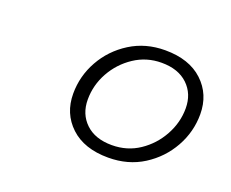

<svg xmlns="http://www.w3.org/2000/svg" viewBox="-75 -811 765 636"><g transform="rotate(20 307.0 -492.5)"><path d="M354 -293Q269 -293 221 -338Q173 -383 173 -453Q173 -515 203.5 -569.5Q234 -624 288 -658Q342 -692 411 -692Q496 -692 544 -647Q592 -602 592 -532Q592 -470 561.5 -415.5Q531 -361 477.5 -327Q424 -293 354 -293ZM414 -649Q361 -649 318 -620.5Q275 -592 250 -547Q225 -502 225 -451Q225 -400 258.5 -368Q292 -336 351 -336Q405 -336 447.5 -364.5Q490 -393 515 -438.5Q540 -484 540 -534Q540 -585 506.5 -617Q473 -649 414 -649Z"/></g></svg>

Font: Intel One Mono Light
Style: Italic
Weight: 300
Italic angle: -16°
Monospace: yes
Designer: Fred Shallcrass
Foundry: Frere-Jones Type LLC
Version: Version 1.004